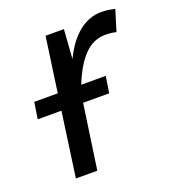

<svg xmlns="http://www.w3.org/2000/svg" viewBox="-105 -619 627 699"><g transform="rotate(-20 208.5 -269.0)"><path d="M417 -531 392 -450Q375 -455 350 -455Q304 -455 269 -419.5Q234 -384 206 -314H301L291 -250H190L154 0H71L106 -250H14L24 -314H115L145 -526H216L208 -413Q238 -475 278 -506.5Q318 -538 365 -538Q391 -538 417 -531Z"/></g></svg>

Font: FiraGO Book
Style: Italic
Weight: 350
Italic angle: -8°
Designer: bBox Type GmbH
Foundry: bBox Type GmbH
Version: Version 1.001